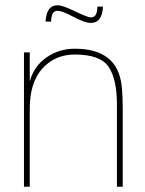

<svg xmlns="http://www.w3.org/2000/svg" viewBox="-20 -709 552 729"><path d="M264 -524Q427 -524 442 -382Q446 -346 446 -296V0H424V-312Q424 -408 392.5 -455Q361 -502 264 -502Q189 -502 141 -449Q93 -396 93 -296V0H71V-510H93V-400Q109 -458 156.5 -491Q204 -524 264 -524ZM153 -627Q156 -689 199 -689Q218 -689 267 -665Q313 -643 325 -643Q337 -643 343 -652Q349 -661 350 -684H371Q368 -622 325 -622Q302 -622 257 -646Q215 -668 199 -668Q187 -668 181 -659Q175 -650 174 -627Z"/></svg>

Font: Nacelle Thin
Style: Regular
Weight: 100
Designer: Sora Sagano
Foundry: Sora Sagano
Version: Version 1.000;FEAKit 1.0